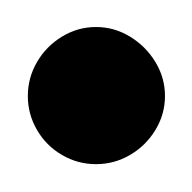

<svg xmlns="http://www.w3.org/2000/svg" viewBox="-20 -580 140 140"><path d="M0.3 -510Q0.3 -496.7 7 -485.2Q13.7 -473.7 25.2 -467Q36.7 -460.3 50 -460.3Q63.3 -460.3 74.8 -467Q86.3 -473.7 93.3 -485.2Q100.3 -496.7 100.3 -510Q100.3 -523.3 93.3 -534.8Q86.3 -546.3 74.8 -553.3Q63.3 -560.3 50 -560.3Q36.7 -560.3 25.2 -553.3Q13.7 -546.3 7 -534.8Q0.3 -523.3 0.3 -510Z"/></svg>

Font: Linefont Thin
Style: Regular
Weight: 100
Monospace: yes
Version: Version 3.002;gftools[0.9.33]